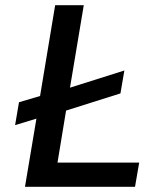

<svg xmlns="http://www.w3.org/2000/svg" viewBox="-20 -718 640 738"><path d="M499 0H76L120 -262L38 -237L53 -325L134 -349L192 -698H302L249 -381L458 -447L443 -359L234 -293L201 -93H515Z"/></svg>

Font: IBM Plex Mono Medium
Style: Italic
Weight: 500
Italic angle: -9°
Monospace: yes
Designer: Mike Abbink, Paul van der Laan, Pieter van Rosmalen
Foundry: Bold Monday
Version: Version 2.3